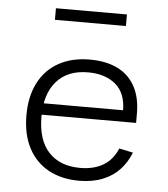

<svg xmlns="http://www.w3.org/2000/svg" viewBox="-52 -767 725 827"><g transform="rotate(5 310.0 -354.0)"><path d="M321.5 -512Q391.5 -512 441.2 -487.8Q491 -463.5 517.2 -415.5Q543.5 -367.5 543.5 -298V-257.5H114.5V-307H511L483 -283V-304.5Q483 -381 438 -418.8Q393 -456.5 319 -456.5Q230.5 -456.5 182.8 -402Q135 -347.5 135 -250Q135 -148 183.8 -95.8Q232.5 -43.5 320 -43.5Q379 -43.5 419.8 -67.8Q460.5 -92 481 -141.5L541 -129Q524.5 -86.5 495.2 -55Q466 -23.5 422 -5.8Q378 12 320 12Q244.5 12 188.2 -18.5Q132 -49 101 -107.8Q70 -166.5 70 -250Q70 -331.5 100.5 -390.5Q131 -449.5 187.8 -480.8Q244.5 -512 321.5 -512ZM463.5 -669.5H156.5V-719.5H463.5Z"/></g></svg>

Font: Monaspace Neon Var
Style: Regular
Weight: 400
Designer: Riley Cran and the Lettermatic Team
Version: Version 1.000 (Monaspace Neon Var)